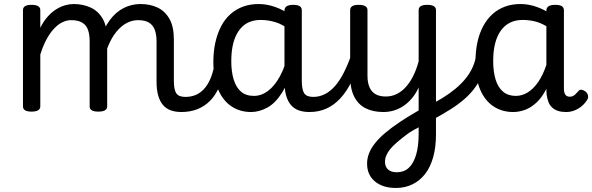

<svg xmlns="http://www.w3.org/2000/svg" viewBox="-20 -539 2939 953"><path d="M881 17Q850 17 827 8.5Q804 0 788.5 -18.5Q773 -37 765 -65.5Q757 -94 757 -135V-334Q757 -368 748 -391.5Q739 -415 719 -427Q699 -439 665 -439Q636 -439 608.5 -424.5Q581 -410 557 -380.5Q533 -351 515 -306Q497 -261 487 -201L459 -200Q459 -278 476.5 -337.5Q494 -397 524 -438Q554 -479 593.5 -499Q633 -519 677 -519Q725 -519 762 -501.5Q799 -484 821 -445.5Q843 -407 843 -343V-138Q843 -94 855 -76Q867 -58 900 -58Q914 -58 920.5 -46.5Q927 -35 925.5 -20.5Q924 -6 913 5.5Q902 17 881 17ZM136 15Q115 15 104.5 8.5Q94 2 94 -11V-489Q94 -502 104.5 -508.5Q115 -515 136 -515Q158 -515 169 -508.5Q180 -502 180 -489V-401Q197 -435 217.5 -457.5Q238 -480 260 -493.5Q282 -507 304 -513Q326 -519 345 -519Q392 -519 430 -501.5Q468 -484 490 -445.5Q512 -407 512 -343V-11Q512 2 501 8.5Q490 15 468 15Q446 15 435.5 8.5Q425 2 425 -11V-334Q425 -368 416.5 -391.5Q408 -415 387.5 -427Q367 -439 333 -439Q311 -439 289.5 -428.5Q268 -418 247.5 -396Q227 -374 210 -342Q193 -310 180 -268V-11Q180 2 169 8.5Q158 15 136 15Z M881 17Q867 17 860.5 5.5Q854 -6 855.5 -20.5Q857 -35 868 -46.5Q879 -58 900 -58Q927 -58 949.5 -67Q972 -76 990.5 -95Q1009 -114 1022.5 -144Q1036 -174 1044 -215Q1047 -230 1060 -233.5Q1073 -237 1085 -232Q1097 -227 1095 -212Q1087 -153 1068.5 -109.5Q1050 -66 1022.5 -38.5Q995 -11 959.5 3Q924 17 881 17Z M1226 17Q1171 17 1129 -11Q1087 -39 1063 -94Q1039 -149 1039 -232Q1039 -284 1049 -328.5Q1059 -373 1077.5 -408.5Q1096 -444 1123.5 -468.5Q1151 -493 1186 -506Q1221 -519 1264 -519Q1305 -519 1347 -504Q1389 -489 1424 -462V-386Q1384 -418 1347 -429Q1310 -440 1274 -440Q1247 -440 1224 -432Q1201 -424 1183.5 -407.5Q1166 -391 1153.5 -366.5Q1141 -342 1134.5 -309.5Q1128 -277 1128 -235Q1128 -183 1140 -144Q1152 -105 1176.5 -84Q1201 -63 1240 -63Q1277 -63 1310 -87.5Q1343 -112 1369.5 -160.5Q1396 -209 1413 -282L1430 -217Q1412 -130 1379.5 -78.5Q1347 -27 1307 -5Q1267 17 1226 17ZM1516 17Q1485 17 1462 8.5Q1439 0 1423.5 -18.5Q1408 -37 1400 -65.5Q1392 -94 1392 -135V-487Q1392 -501 1403 -508Q1414 -515 1435 -515Q1457 -515 1467.5 -508.5Q1478 -502 1478 -488V-138Q1478 -94 1490 -76Q1502 -58 1535 -58Q1545 -58 1550 -46.5Q1555 -35 1553.5 -20.5Q1552 -6 1543 5.5Q1534 17 1516 17Z M1516 17Q1502 17 1495.5 5.5Q1489 -6 1490.5 -20.5Q1492 -35 1503 -46.5Q1514 -58 1535 -58Q1564 -58 1591 -71Q1618 -84 1642 -111Q1666 -138 1687 -179.5Q1708 -221 1727 -276Q1732 -291 1744 -290.5Q1756 -290 1765.5 -280.5Q1775 -271 1772 -259Q1752 -189 1726.5 -137Q1701 -85 1669.5 -51Q1638 -17 1600 0Q1562 17 1516 17Z M1945 394Q1880 394 1841 361.5Q1802 329 1802 273Q1802 247 1812 221.5Q1822 196 1842.5 170.5Q1863 145 1894 119Q1925 93 1967 65Q1983 54 1998 45Q2013 36 2028 27Q2043 18 2058 9V-105Q2044 -74 2024.5 -51Q2005 -28 1982.5 -13Q1960 2 1935 9.5Q1910 17 1883 17Q1831 17 1794 -2Q1757 -21 1737.5 -60.5Q1718 -100 1718 -161V-489Q1718 -502 1728.5 -508.5Q1739 -515 1760 -515Q1782 -515 1793 -508.5Q1804 -502 1804 -489V-163Q1804 -129 1814 -106Q1824 -83 1844 -71.5Q1864 -60 1895 -60Q1925 -60 1950.5 -73Q1976 -86 1996.5 -109.5Q2017 -133 2032.5 -165Q2048 -197 2058 -235V-489Q2058 -502 2068.5 -508.5Q2079 -515 2101 -515Q2122 -515 2133 -508.5Q2144 -502 2144 -489V129Q2144 192 2130 241.5Q2116 291 2090 324.5Q2064 358 2027 376Q1990 394 1945 394ZM1950 316Q1985 316 2008.5 294.5Q2032 273 2045 230.5Q2058 188 2058 125V93Q2046 99 2034.5 105.5Q2023 112 2013 118.5Q2003 125 1993 133Q1967 153 1948 169.5Q1929 186 1916.5 201.5Q1904 217 1897.5 232.5Q1891 248 1891 264Q1891 280 1897.5 291.5Q1904 303 1917 309.5Q1930 316 1950 316Z M2128 55Q2115 62 2105.5 54.5Q2096 47 2091.5 33.5Q2087 20 2089.5 6.5Q2092 -7 2102 -12Q2141 -31 2176 -52.5Q2211 -74 2240 -98Q2269 -122 2291 -149Q2313 -176 2326.5 -206.5Q2340 -237 2344 -271Q2345 -284 2357.5 -288Q2370 -292 2382.5 -287Q2395 -282 2394 -268Q2391 -219 2377.5 -180Q2364 -141 2340.5 -108Q2317 -75 2285.5 -47.5Q2254 -20 2214 5Q2174 30 2128 55Z M2527 17Q2472 17 2429.5 -11Q2387 -39 2363.5 -94Q2340 -149 2340 -232Q2340 -284 2349.5 -328.5Q2359 -373 2378 -408.5Q2397 -444 2424 -468.5Q2451 -493 2486 -506Q2521 -519 2564 -519Q2596 -519 2629 -509.5Q2662 -500 2692 -483V-487Q2692 -501 2703 -508Q2714 -515 2736 -515Q2758 -515 2768.5 -508.5Q2779 -502 2779 -488V-99Q2779 -85 2782.5 -76Q2786 -67 2792.5 -63Q2799 -59 2807 -59Q2817 -59 2823.5 -62Q2830 -65 2836.5 -71.5Q2843 -78 2852 -88Q2858 -95 2867 -93.5Q2876 -92 2886 -85Q2896 -76 2898.5 -65.5Q2901 -55 2896 -46Q2885 -27 2868.5 -13Q2852 1 2832 9Q2812 17 2790 17Q2767 17 2750 11.5Q2733 6 2720.5 -5.5Q2708 -17 2702 -33.5Q2696 -50 2693 -71Q2693 -76 2692.5 -83Q2692 -90 2692 -98Q2670 -55 2643 -30Q2616 -5 2586.5 6Q2557 17 2527 17ZM2428 -235Q2428 -183 2440 -144Q2452 -105 2477 -84Q2502 -63 2540 -63Q2571 -63 2599 -80Q2627 -97 2651 -131.5Q2675 -166 2692 -217V-409Q2661 -427 2632.5 -433.5Q2604 -440 2574 -440Q2547 -440 2524.5 -432Q2502 -424 2484 -407.5Q2466 -391 2453.5 -366.5Q2441 -342 2434.5 -309.5Q2428 -277 2428 -235Z"/></svg>

Font: Playwrite GB J
Style: Regular
Weight: 400
Designer: Veronika Burian, José Scaglione
Foundry: TypeTogether
Version: Version 1.002